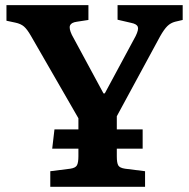

<svg xmlns="http://www.w3.org/2000/svg" viewBox="-20 -720 729 740"><path d="M173.8 0V-60.1L251 -69.8Q271 -72.8 276.6 -83Q282.2 -93.3 282.2 -118.2V-147H181.2L189.9 -221.2H282.2V-264.2L99.1 -582Q84.5 -607.4 72.3 -617.9Q60.1 -628.4 39.1 -632.8L4.9 -640.1V-700.2H320.8V-643.1L275.9 -636.2Q254.9 -633.3 250 -622.1Q245.1 -610.8 256.8 -585.9L378.9 -359.9H383.8L502.9 -581.1Q515.1 -606 511.2 -616.7Q507.3 -627.4 485.8 -631.8L433.1 -644V-700.2H684.1V-643.1L654.8 -636.2Q637.7 -631.8 625 -619.4Q612.3 -606.9 597.2 -580.1L430.2 -272V-221.2H529.8V-147H430.2V-117.2Q430.2 -92.3 435.8 -82.5Q441.4 -72.8 461.9 -69.8L539.1 -60.1V0Z"/></svg>

Font: Literata Book
Style: Bold
Weight: 700
Designer: Latin by Veronika Burian and Jose Scaglione. Greek by Irene Vlachou. Cyrillic by Vera Evstafieva
Foundry: TypeTogether
Version: Version 2.003;PS 002.003;hotconv 1.0.88;makeotf.lib2.5.64775